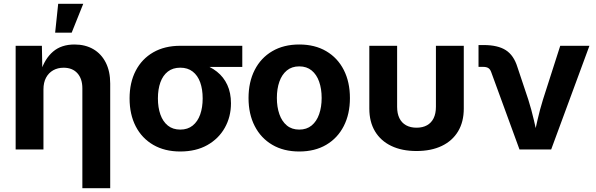

<svg xmlns="http://www.w3.org/2000/svg" viewBox="-20 -787 3139 1011"><path d="M208.8 -316.1V0H62.4V-545.9H200.6L203 -409.6H194.2Q215.7 -477.9 259.4 -515.3Q303.2 -552.7 372.3 -552.7Q429.1 -552.7 471.4 -528.1Q513.7 -503.4 537 -457.3Q560.3 -411.3 560.3 -347.2V204.1H413.7V-321.7Q413.7 -372.5 387.4 -401.5Q361.2 -430.4 314.9 -430.4Q284 -430.4 260 -416.9Q236 -403.3 222.4 -377.9Q208.8 -352.4 208.8 -316.1ZM270.4 -615.1 286.4 -767.1H418.4L357.5 -615.1Z M929.3 10.7Q847.1 10.7 787 -24.2Q726.9 -59.1 694.6 -121.9Q662.3 -184.8 662.3 -268.7Q662.3 -352.5 694.7 -414.7Q727.1 -477 787.1 -511.5Q847.1 -545.9 929.3 -545.9H1255.8V-434.5H1017.6L929.3 -430.6Q890.1 -430.6 863.9 -410.2Q837.7 -389.8 824.6 -353.5Q811.5 -317.1 811.5 -268.7Q811.5 -221.1 824.6 -183.9Q837.7 -146.8 863.9 -125.7Q890.1 -104.6 929.3 -104.6Q968.3 -104.6 994.6 -125.8Q1020.9 -147 1034.1 -184Q1047.2 -221.1 1047.2 -268.7Q1047.2 -317.1 1034.1 -353.5Q1020.9 -389.8 994.6 -410.2Q968.3 -430.6 929.3 -430.6V-466.1Q988.9 -466.1 1037.9 -451.9Q1087 -437.8 1122.3 -409.6Q1157.7 -381.5 1176.9 -339.9Q1196.2 -298.3 1196.2 -243.1Q1196.2 -171.8 1163.7 -114.2Q1131.3 -56.6 1071.5 -22.9Q1011.6 10.7 929.3 10.7Z M1555.7 10.7Q1473.6 10.7 1413.6 -24.6Q1353.6 -59.9 1321.2 -123.3Q1288.7 -186.6 1288.7 -270.6Q1288.7 -355.2 1321.2 -418.7Q1353.6 -482.2 1413.6 -517.4Q1473.6 -552.7 1555.7 -552.7Q1638.1 -552.7 1697.9 -517.4Q1757.8 -482.2 1790.2 -418.7Q1822.6 -355.2 1822.6 -270.6Q1822.6 -186.6 1790.2 -123.3Q1757.8 -59.9 1697.9 -24.6Q1638.1 10.7 1555.7 10.7ZM1555.7 -104.6Q1594.8 -104.6 1621.1 -126.3Q1647.4 -148.1 1660.5 -185.8Q1673.7 -223.5 1673.7 -271.1Q1673.7 -319.2 1660.5 -356.8Q1647.4 -394.3 1621.1 -415.9Q1594.8 -437.5 1555.7 -437.5Q1516.6 -437.5 1490.4 -415.9Q1464.2 -394.3 1451.1 -356.9Q1437.9 -319.5 1437.9 -271.1Q1437.9 -223.5 1451.1 -185.8Q1464.2 -148.1 1490.4 -126.3Q1516.6 -104.6 1555.7 -104.6Z M2173 8.2Q2096.1 8.2 2040.4 -18.6Q1984.7 -45.3 1954.7 -95.4Q1924.7 -145.5 1924.7 -215.2V-545.9H2071.1V-224.6Q2071.1 -189.2 2083.1 -164.7Q2095.2 -140.1 2118.2 -127.4Q2141.2 -114.6 2173.3 -114.6Q2205.7 -114.6 2228.5 -127.4Q2251.4 -140.1 2263.4 -164.7Q2275.4 -189.2 2275.4 -224.6V-545.9H2422.1V-215.2Q2422.1 -145.5 2392.1 -95.4Q2362.1 -45.3 2306.3 -18.6Q2250.4 8.2 2173 8.2Z M2715.4 0 2566.3 -407.8Q2561.1 -422.4 2551.3 -428.6Q2541.5 -434.8 2525.1 -434.8H2499.7V-549.8H2527.2Q2601.2 -549.8 2643.3 -522.9Q2685.4 -495.9 2704.5 -433.9L2761.8 -262.5Q2778.7 -209.1 2791.1 -155.1Q2803.6 -101 2816.7 -43.1H2785.2Q2798.1 -101 2810.3 -155.2Q2822.6 -209.3 2839.1 -262.5L2930 -545.9H3083.7L2882.3 0Z"/></svg>

Font: Adwaita Sans
Style: Regular
Weight: 400
Designer: Rasmus Andersson
Foundry: rsms
Version: Version 4.001;git-9221beed3